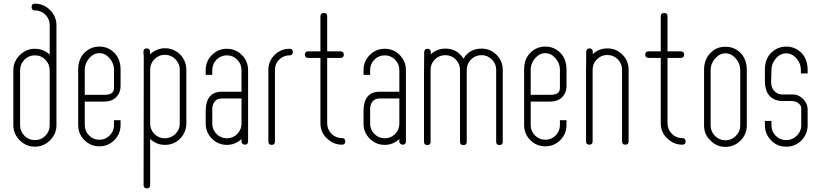

<svg xmlns="http://www.w3.org/2000/svg" viewBox="-20 -792 4487 1051"><path d="M254 -737Q289 -702 289 -654V-107Q289 -59 254 -24Q219 11 171 11Q123 11 88 -24Q53 -59 53 -107V-407Q53 -455 88 -490Q123 -525 171 -525Q218 -525 252 -493V-654Q252 -688 228.5 -711.5Q205 -735 171 -735Q153 -735 153 -754Q153 -772 171 -772Q219 -772 254 -737ZM252 -407Q252 -441 228.5 -465Q205 -489 171 -489Q137 -489 113.5 -465Q90 -441 90 -407V-162V-161V-107Q90 -73 113.5 -49Q137 -25 171 -25Q205 -25 228.5 -49Q252 -73 252 -107Z M444 -236V-108Q444 -74 467.5 -50.5Q491 -27 524 -27Q557 -27 580.5 -50.5Q604 -74 604 -108V-134H640V-108Q640 -59 606 -25Q572 9 524 9Q476 9 442 -25Q408 -59 408 -108V-411Q408 -469 442 -503Q476 -537 524 -537Q572 -537 606 -503Q640 -469 640 -411V-319Q640 -285 616.5 -260.5Q593 -236 551 -236ZM444 -273H551Q577 -273 590.5 -281.5Q604 -290 604 -313V-411Q604 -445 580 -473Q556 -501 524 -501Q492 -501 468 -473Q444 -445 444 -411Z M966 -494Q1000 -458 1000 -411V-116Q1000 -69 966 -33Q932 1 883 1Q836 1 801 -32L765 -508Q765 -527 783 -527Q801 -527 801 -508V-495Q839 -528 883 -528Q930 -528 966 -494ZM964 -411Q964 -444 940 -468Q916 -492 883 -492Q849 -492 825.5 -468Q802 -444 802 -411V-116Q802 -82 825.5 -58.5Q849 -35 883 -35Q916 -35 940 -58.5Q964 -82 964 -116ZM802 -172V221Q802 239 784 239Q766 239 766 221L767 -509Z M1302 -290V-408Q1302 -442 1278.5 -465.5Q1255 -489 1222 -489Q1189 -489 1165.5 -465.5Q1142 -442 1142 -408V-382H1106V-408Q1106 -457 1140 -491Q1174 -525 1222 -525Q1270 -525 1304 -491Q1338 -457 1338 -408V-115V-114V-113V-106V-80V-19Q1338 0 1321 0Q1313 0 1307 -5.5Q1301 -11 1302 -19V-31Q1268 1 1222 1Q1174 1 1140 -33Q1106 -67 1106 -115V-183Q1106 -290 1195 -290ZM1302 -253H1195Q1168 -253 1155 -236Q1142 -219 1142 -194V-115Q1142 -82 1165.5 -58.5Q1189 -35 1222 -35Q1255 -35 1278.5 -58.5Q1302 -82 1302 -115Z M1583 -507Q1583 -489 1565 -489Q1532 -489 1508.5 -466Q1485 -443 1485 -410V-17Q1485 1 1467 1Q1449 1 1449 -17V-410Q1449 -457 1483 -491Q1517 -525 1565 -525Q1583 -525 1583 -507Z M1870 -18Q1870 0 1852 0Q1804 0 1769 -35Q1734 -68 1734 -117V-475H1668Q1649 -475 1649 -493Q1649 -511 1668 -511H1734V-703Q1734 -721 1753 -721Q1771 -721 1771 -703V-512V-475V-117Q1771 -84 1794.5 -60Q1818 -36 1852 -36Q1870 -36 1870 -18ZM1754 -475 1756 -511H1843Q1862 -511 1862 -493Q1862 -475 1843 -475Z M2166 -290V-408Q2166 -442 2142.5 -465.5Q2119 -489 2086 -489Q2053 -489 2029.5 -465.5Q2006 -442 2006 -408V-382H1970V-408Q1970 -457 2004 -491Q2038 -525 2086 -525Q2134 -525 2168 -491Q2202 -457 2202 -408V-115V-114V-113V-106V-80V-19Q2202 0 2185 0Q2177 0 2171 -5.5Q2165 -11 2166 -19V-31Q2132 1 2086 1Q2038 1 2004 -33Q1970 -67 1970 -115V-183Q1970 -290 2059 -290ZM2166 -253H2059Q2032 -253 2019 -236Q2006 -219 2006 -194V-115Q2006 -82 2029.5 -58.5Q2053 -35 2086 -35Q2119 -35 2142.5 -58.5Q2166 -82 2166 -115Z M2698 -492Q2732 -458 2732 -410V-16Q2732 2 2714 2Q2696 2 2696 -16V-410Q2696 -443 2672.5 -466.5Q2649 -490 2616 -490Q2582 -490 2558.5 -466.5Q2535 -443 2535 -410V-16Q2535 2 2518 2H2516Q2498 2 2498 -16V-410Q2498 -443 2474.5 -466.5Q2451 -490 2418 -490Q2384 -490 2360.5 -466.5Q2337 -443 2337 -410V-16Q2337 2 2319 2Q2301 2 2301 -16V-284V-288V-410Q2301 -448 2324 -479Q2361 -526 2418 -526Q2482 -526 2517 -471Q2550 -526 2616 -526Q2664 -526 2698 -492ZM2337 -386H2301L2302 -506Q2302 -525 2320 -525Q2338 -525 2338 -506Z M2885 -236V-108Q2885 -74 2908.5 -50.5Q2932 -27 2965 -27Q2998 -27 3021.5 -50.5Q3045 -74 3045 -108V-134H3081V-108Q3081 -59 3047 -25Q3013 9 2965 9Q2917 9 2883 -25Q2849 -59 2849 -108V-411Q2849 -469 2883 -503Q2917 -537 2965 -537Q3013 -537 3047 -503Q3081 -469 3081 -411V-319Q3081 -285 3057.5 -260.5Q3034 -236 2992 -236ZM2885 -273H2992Q3018 -273 3031.5 -281.5Q3045 -290 3045 -313V-411Q3045 -445 3021 -473Q2997 -501 2965 -501Q2933 -501 2909 -473Q2885 -445 2885 -411Z M3387 -493Q3421 -459 3421 -411V-18Q3421 0 3403 0Q3385 0 3385 -18V-411Q3385 -444 3361.5 -467.5Q3338 -491 3305 -491Q3271 -491 3247.5 -467.5Q3224 -444 3224 -411V-18Q3224 0 3206 0Q3188 0 3188 -18V-285V-289V-411Q3188 -452 3212 -480Q3246 -527 3305 -527Q3353 -527 3387 -493ZM3224 -388H3188L3189 -508Q3189 -527 3207 -527Q3225 -527 3225 -508Z M3733 -18Q3733 0 3715 0Q3667 0 3632 -35Q3597 -68 3597 -117V-475H3531Q3512 -475 3512 -493Q3512 -511 3531 -511H3597V-703Q3597 -721 3616 -721Q3634 -721 3634 -703V-512V-475V-117Q3634 -84 3657.5 -60Q3681 -36 3715 -36Q3733 -36 3733 -18ZM3617 -475 3619 -511H3706Q3725 -511 3725 -493Q3725 -475 3706 -475Z M3869 -23Q3834 -56 3834 -105V-409Q3834 -467 3869 -502Q3901 -536 3951 -536Q4000 -536 4034 -502Q4068 -466 4068 -409V-105Q4068 -57 4034 -23Q3999 12 3951 12Q3902 12 3869 -23ZM3870 -355V-354V-105Q3870 -72 3894 -48Q3918 -24 3951 -24Q3984 -24 4008 -48Q4032 -72 4032 -105V-409Q4032 -444 4007.5 -472Q3983 -500 3951 -500Q3919 -500 3894.5 -472Q3870 -444 3870 -409Z M4364 -390V-410Q4364 -444 4340 -472Q4316 -500 4284 -500Q4251 -500 4227 -472Q4203 -444 4203 -410L4201 -345Q4201 -313 4217.5 -295Q4234 -277 4257 -275H4318Q4353 -275 4378 -248Q4401 -223 4401 -194V-106Q4401 -59 4367 -23Q4333 11 4284 11Q4234 11 4202 -23Q4167 -58 4167 -106V-130H4203V-106Q4203 -72 4226.5 -48.5Q4250 -25 4284 -25Q4317 -25 4341.5 -49Q4366 -73 4366 -106V-139V-162V-181V-200Q4366 -215 4350.5 -227Q4335 -239 4313 -239H4253Q4169 -249 4167 -346V-410Q4167 -469 4201 -503Q4237 -537 4284 -537Q4331 -537 4367 -503Q4401 -467 4401 -410V-390Z"/></svg>

Font: Aaram
Style: Regular
Weight: 400
Designer: Tharique Azeez
Foundry: Tharique Azeez
Version: Version 1.7